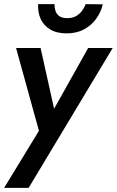

<svg xmlns="http://www.w3.org/2000/svg" viewBox="-29 -693 567 932"><path d="M518 -460H399L197 -100L249 -96L168 -460H49L160 -58L-9 219H110ZM156 -673Q154 -634 168 -602Q182 -570 214 -550.5Q246 -531 294 -531Q343 -531 379 -550.5Q415 -570 438 -602Q461 -634 470 -672L387 -673Q381 -657 369.5 -641Q358 -625 340.5 -615Q323 -605 297 -605Q272 -605 258.5 -615Q245 -625 240 -641Q235 -657 236 -673Z"/></svg>

Font: Jost Medium
Style: Italic
Weight: 500
Italic angle: -5°
Version: Version 3.710